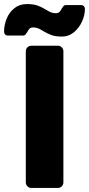

<svg xmlns="http://www.w3.org/2000/svg" viewBox="-57 -925 438 945"><path d="M70 -27V-673Q70 -684 78 -692Q86 -700 97 -700H228Q239 -700 247 -692Q255 -684 255 -673V-27Q255 -16 247 -8Q239 0 228 0H97Q86 0 78 -8Q70 -16 70 -27ZM77 -767Q72 -759 68 -754.5Q64 -750 58 -750H-18Q-27 -750 -32 -755.5Q-37 -761 -37 -769Q-37 -801 -24.5 -832.5Q-12 -864 13.5 -884.5Q39 -905 75 -905Q107 -905 127 -898Q147 -891 170 -877Q184 -868 194.5 -864Q205 -860 217 -860Q229 -860 235 -865.5Q241 -871 247 -883Q252 -891 256 -895.5Q260 -900 266 -900H342Q351 -900 356 -894.5Q361 -889 361 -881Q361 -850 346.5 -818.5Q332 -787 306.5 -766Q281 -745 249 -745Q217 -745 197 -752Q177 -759 154 -773Q140 -782 129.5 -786Q119 -790 107 -790Q95 -790 89 -784.5Q83 -779 77 -767Z"/></svg>

Font: Rubik
Style: Regular
Weight: 700
Designer: Hubert & Fischer
Foundry: Hubert & Fischer
Version: Version 1.100